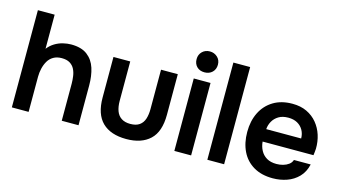

<svg xmlns="http://www.w3.org/2000/svg" viewBox="-83 -1041 2402 1349"><g transform="rotate(15 1118.0 -366.5)"><path d="M59 0V-707H181V-459Q202 -486 230 -503Q258 -520 289 -527.5Q320 -535 348 -535Q423 -535 466 -502Q509 -469 526.5 -414Q544 -359 544 -290V0H422V-269Q422 -296 418 -324Q414 -352 402.5 -374.5Q391 -397 368.5 -411Q346 -425 309 -425Q274 -425 249 -410.5Q224 -396 209.5 -371Q195 -346 188 -316Q181 -286 181 -256V0Z M892 7Q778 7 717.5 -52Q657 -111 657 -232V-527H779V-240Q779 -198 790.5 -167Q802 -136 827.5 -119.5Q853 -103 892 -103Q934 -103 958.5 -120.5Q983 -138 993 -169Q1003 -200 1003 -240V-527H1125V-232Q1125 -108 1063.5 -50.5Q1002 7 892 7Z M1241 0V-527H1363V0ZM1302 -588Q1267 -588 1246 -609Q1225 -630 1225 -664Q1225 -697 1247 -718.5Q1269 -740 1302 -740Q1334 -740 1357 -719Q1380 -698 1380 -664Q1380 -630 1358 -609Q1336 -588 1302 -588Z M1481 0V-707H1603V0Z M1957 7Q1875 7 1817.5 -27Q1760 -61 1730.5 -121.5Q1701 -182 1701 -262Q1701 -342 1731.5 -403.5Q1762 -465 1819.5 -500Q1877 -535 1958 -535Q2018 -535 2063 -513.5Q2108 -492 2138.5 -455Q2169 -418 2184 -371Q2199 -324 2198 -272Q2197 -260 2196 -248.5Q2195 -237 2193 -224H1823Q1826 -189 1841.5 -160Q1857 -131 1885.5 -114Q1914 -97 1957 -97Q1982 -97 2005 -103.5Q2028 -110 2045.5 -123Q2063 -136 2069 -156H2191Q2178 -99 2143 -63Q2108 -27 2059.5 -10Q2011 7 1957 7ZM1825 -315H2079Q2079 -348 2064 -375Q2049 -402 2021.5 -417.5Q1994 -433 1955 -433Q1913 -433 1885 -416Q1857 -399 1842 -372Q1827 -345 1825 -315Z"/></g></svg>

Font: Onest SemiBold
Style: Regular
Weight: 600
Designer: Dmitri Voloshin, Andrey Kudryavtsev
Foundry: Dmitri Voloshin, Andrey Kudryavtsev
Version: Version 1.000;gftools[0.9.33]